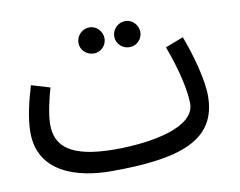

<svg xmlns="http://www.w3.org/2000/svg" viewBox="-62 -577 851 681"><g transform="rotate(-10 363.0 -237.0)"><path d="M428 -401C453 -401 474 -422 474 -447C474 -473 453 -495 428 -495C401 -495 380 -473 380 -447C380 -422 401 -401 428 -401ZM299 -401C324 -401 345 -422 345 -447C345 -473 324 -495 299 -495C272 -495 251 -473 251 -447C251 -422 272 -401 299 -401ZM288 21C539 21 671 -25 671 -183C671 -243 644 -338 619 -403L554 -378C583 -302 604 -217 604 -167C604 -81 445 -53 314 -53C151 -53 102 -103 102 -179C102 -220 118 -282 126 -309L59 -329C44 -279 28 -217 28 -164C28 -21 162 21 288 21Z"/></g></svg>

Font: Noto Sans Arabic UI XCn
Style: Regular
Weight: 400
Width: 2
Designer: Monotype Design Team, Nadine Chahine and Nizar Qandah
Foundry: Monotype Imaging Inc.
Version: Version 2.010